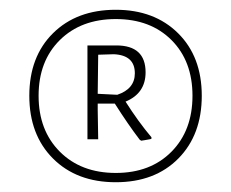

<svg xmlns="http://www.w3.org/2000/svg" viewBox="-20 -722 472 393"><path d="M217 -702Q296 -702 344.5 -654Q393 -606 393 -526Q393 -446 345 -397.5Q297 -349 217 -349Q137 -349 88.5 -397.5Q40 -446 40 -526Q40 -606 88.5 -654Q137 -702 217 -702ZM331 -640Q288 -683 217 -683Q146 -683 102.5 -640Q59 -597 59 -526Q59 -455 102.5 -411.5Q146 -368 217 -368Q288 -368 331 -411.5Q374 -455 374 -526Q374 -597 331 -640ZM218 -629Q278 -629 278 -574Q278 -531 237 -514Q263 -473 290 -441V-438Q288 -437 284 -436.5Q280 -436 275.5 -435Q271 -434 269 -434L266 -436Q243 -466 215 -510H180V-497L181 -437H159V-629ZM213 -611 181 -610 180 -530 220 -528Q256 -540 256 -572Q256 -609 213 -611Z"/></svg>

Font: Alegreya Sans SC Thin
Style: Italic
Weight: 100
Italic angle: -7°
Designer: Juan Pablo del Peral
Foundry: Huerta Tipografica
Version: Version 2.007